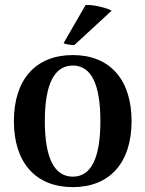

<svg xmlns="http://www.w3.org/2000/svg" viewBox="-20 -754 597 788"><path d="M438 -710C427 -719 361 -737 331 -733L241 -577C248 -572 271 -569 285 -569ZM279 14C431 14 520 -87 520 -257C520 -427 431 -528 279 -528C126 -528 37 -427 37 -257C37 -87 126 14 279 14ZM279 -29C202 -29 164 -107 164 -257C164 -407 202 -485 279 -485C355 -485 392 -407 392 -257C392 -107 355 -29 279 -29Z"/></svg>

Font: Arima Koshi ExtraBold
Style: Regular
Weight: 800
Designer: Joana Correia and Natanael Gama
Foundry: NDISCOVER
Version: Version 1.019;PS 001.019;hotconv 1.0.88;makeotf.lib2.5.64775